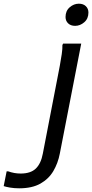

<svg xmlns="http://www.w3.org/2000/svg" viewBox="-196 -780 500 1040"><path d="M211 -640Q187 -640 173 -653.5Q159 -667 159 -688Q159 -721 181.5 -740.5Q204 -760 231 -760Q255 -760 269 -746.5Q283 -733 283 -712Q283 -679 260.5 -659.5Q238 -640 211 -640ZM-176 228 -160 148H-152Q-135 154 -118.5 157Q-102 160 -84 160Q-30 160 -2 133Q26 106 36 52L118 -372Q122 -392 128 -424Q134 -456 138.5 -487Q143 -518 142 -536L146 -544H244L128 52Q118 104 93 146.5Q68 189 23 214.5Q-22 240 -92 240Q-119 240 -142 236Q-165 232 -176 228Z"/></svg>

Font: Kufam
Style: Italic
Weight: 400
Italic angle: -11°
Designer: Artur Schmal
Foundry: Original Type
Version: Version 1.301; ttfautohint (v1.8.3)